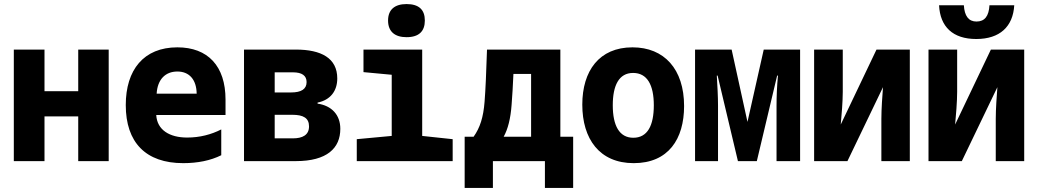

<svg xmlns="http://www.w3.org/2000/svg" viewBox="-20 -793 5107 945"><path d="M48 0H199V-220H365V0H515V-549H365V-344H199V-549H48Z M882 10C953 10 1017 -3 1069 -29V-156C1020 -131 964 -116 901 -116C815 -116 753 -153 749 -227H1090V-303C1090 -468 1003 -560 853 -560C687 -560 599 -449 599 -276C599 -92 697 10 882 10ZM751 -332C755 -401 793 -441 853 -441C911 -441 947 -402 948 -332Z M1181 0H1436C1590 0 1655 -64 1655 -159C1655 -228 1612 -273 1543 -283V-288C1607 -301 1640 -346 1640 -407C1640 -507 1561 -549 1436 -549H1181ZM1332 -338V-437H1422C1466 -437 1489 -421 1489 -389C1489 -354 1462 -338 1413 -338ZM1332 -112V-228H1419C1473 -228 1501 -212 1501 -171C1501 -129 1470 -112 1421 -112Z M1981 -610C2043 -610 2071 -640 2071 -692C2071 -745 2042 -773 1981 -773C1922 -773 1890 -745 1890 -692C1890 -637 1924 -610 1981 -610ZM1736 0H2208V-108L2058 -124V-549H1769V-438L1908 -425V-124L1736 -108Z M2267 132H2406V0H2662V132H2801V-120H2738V-549H2377C2373 -431 2370 -356 2365 -292C2359 -216 2343 -165 2311 -120H2267ZM2498 -277C2502 -323 2504 -370 2507 -429H2594V-120H2459C2480 -158 2493 -209 2498 -277Z M3099 10C3270 10 3347 -109 3347 -271C3347 -453 3249 -560 3093 -560C2929 -560 2846 -444 2846 -278C2846 -110 2930 10 3099 10ZM3097 -115C3028 -115 2996 -175 2996 -275C2996 -372 3026 -434 3096 -434C3166 -434 3198 -374 3198 -275C3198 -175 3167 -115 3097 -115Z M3401 0H3514V-273C3514 -319 3511 -369 3508 -421H3512L3612 0H3705L3805 -421H3809C3804 -369 3802 -316 3802 -273V0H3918V-549H3739L3659 -193L3581 -549H3401Z M3987 0H4151L4326 -364C4323 -324 4318 -258 4318 -208V0H4458V-549H4294L4118 -180C4122 -222 4128 -294 4128 -341V-549H3987Z M4785 -601C4901 -601 4966 -662 4972 -767H4850C4847 -714 4827 -687 4786 -687C4747 -687 4727 -715 4724 -767H4602C4607 -661 4670 -601 4785 -601ZM4550 0H4714L4889 -364C4886 -324 4881 -258 4881 -208V0H5021V-549H4857L4681 -180C4685 -222 4691 -294 4691 -341V-549H4550Z"/></svg>

Font: Noto Sans Mono SemiCondensed ExtraBold
Style: Regular
Weight: 800
Width: 4
Designer: Monotype Design Team
Foundry: Monotype Imaging Inc.
Version: Version 2.014